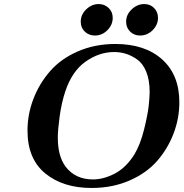

<svg xmlns="http://www.w3.org/2000/svg" viewBox="-20 -913 903 944"><path d="M115.2 -271Q115.2 -350.1 143.6 -425Q171.9 -500 224.9 -561.5Q277.8 -623 361.8 -659.9Q445.8 -696.8 546.9 -696.8Q692.9 -696.8 777.3 -620.8Q861.8 -544.9 861.8 -410.2Q861.8 -332 834 -258.1Q806.2 -184.1 754.2 -123.5Q702.1 -63 617.7 -25.9Q533.2 11.2 430.2 11.2Q290 11.2 202.6 -60.3Q115.2 -131.8 115.2 -271ZM264.2 -236.8Q264.2 -144 303.2 -92.8Q351.1 -30.8 437 -30.8Q488.8 -30.8 543.9 -59.3Q599.1 -87.9 640.1 -152.8Q669.9 -201.7 688.5 -276.9Q707 -352.1 711.4 -395.5Q715.8 -439 715.8 -460.9Q715.8 -518.1 699.5 -559.1Q683.1 -600.1 655 -620.1Q627 -640.1 598.9 -648.7Q570.8 -657.2 541 -657.2Q467.8 -657.2 400.9 -610.1Q334 -563 300.8 -462.9Q282.7 -408.7 273.4 -341.3Q264.2 -273.9 264.2 -236.8ZM377 -806.2Q377 -841.3 404.1 -867.2Q431.2 -893.1 464.8 -893.1Q493.7 -893.1 513.9 -874Q534.2 -855 534.2 -825.2Q534.2 -791 508.1 -764.6Q481.9 -738.3 446.3 -738.3Q417.5 -738.3 397.2 -757.3Q377 -776.4 377 -806.2ZM600.1 -806.2Q600.1 -841.3 627.7 -867.2Q655.3 -893.1 689 -893.1Q718.8 -893.1 737.8 -873.5Q756.8 -854 756.8 -825.2Q756.8 -791 730.5 -764.6Q704.1 -738.3 668.9 -738.3Q639.2 -738.3 619.6 -757.8Q600.1 -777.3 600.1 -806.2Z"/></svg>

Font: CMU Serif Extra
Style: BoldSlanted
Weight: 700
Italic angle: -9.46001°
Version: Version 0.7.0